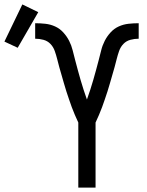

<svg xmlns="http://www.w3.org/2000/svg" viewBox="-143 -848 663 868"><path d="M211 0V-294Q203 -311 195.5 -328.5Q188 -346 181.5 -363.5Q175 -381 169 -399Q163 -417 157 -435Q151 -453 146 -471.5Q141 -490 135.5 -508Q130 -526 125 -544.5Q120 -563 115.5 -581Q111 -599 104.5 -617.5Q98 -636 85 -649.5Q72 -663 53.5 -668Q35 -673 16 -673V-743Q39 -743 62 -740.5Q85 -738 106 -728.5Q127 -719 143 -701.5Q159 -684 169.5 -663.5Q180 -643 185.5 -620.5Q191 -598 197 -575.5Q203 -553 209 -530.5Q215 -508 221.5 -486Q228 -464 235 -442Q242 -420 250 -398Q258 -420 265 -442Q272 -464 278.5 -486Q285 -508 291 -530.5Q297 -553 303 -575.5Q309 -598 314.5 -620.5Q320 -643 330.5 -663.5Q341 -684 357 -701.5Q373 -719 394 -728.5Q415 -738 438 -740.5Q461 -743 484 -743V-673Q465 -673 446.5 -668Q428 -663 415 -649.5Q402 -636 395.5 -617.5Q389 -599 384.5 -581Q380 -563 375 -544.5Q370 -526 364.5 -508Q359 -490 354 -471.5Q349 -453 343 -435Q337 -417 331 -399Q325 -381 318.5 -363.5Q312 -346 304.5 -328.5Q297 -311 289 -294V0ZM-63 -632 -123 -660 -42 -828 30 -793Z"/></svg>

Font: Iosevka Fuck
Style: Regular
Weight: 400
Monospace: yes
Designer: Belleve Invis
Foundry: Belleve Invis
Version: Version 28.0.7; ttfautohint (v1.8.3)